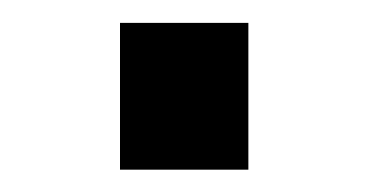

<svg xmlns="http://www.w3.org/2000/svg" viewBox="-20 -152 330 172"><path d="M87.5 0V-131.5H202.5V0Z"/></svg>

Font: Mohave SemiBold
Style: Regular
Weight: 600
Designer: Gumpita Rahayu
Foundry: Tokotype
Version: Version 2.003